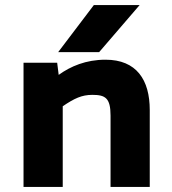

<svg xmlns="http://www.w3.org/2000/svg" viewBox="-20 -739 680 759"><path d="M228 0V-319C274 -350 303 -364 345 -364C396 -364 417 -352 417 -282V0H572V-304C572 -423 520 -503 397 -503C320 -503 259 -477 212 -443L206 -491H73V0ZM351 -719 210 -533H372L532 -719Z"/></svg>

Font: Falling Sky
Style: ExBd
Weight: 400
Designer: Paul D. Hunt
Foundry: Adobe Systems Incorporated
Version: Version 1.02